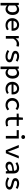

<svg xmlns="http://www.w3.org/2000/svg" viewBox="3117 -3883 966 7240"><g transform="rotate(90 3600.0 -263.0)"><path d="M88 200V-489H169L177 -429H180Q213 -461 256 -481Q299 -501 343 -501Q391 -501 428.5 -483.5Q466 -466 491.5 -433.5Q517 -401 530.5 -355Q544 -309 544 -252Q544 -189 526 -140Q508 -91 477.5 -57.5Q447 -24 407 -6Q367 12 324 12Q290 12 253 -3.5Q216 -19 185 -48H182L187 40V200ZM305 -70Q364 -70 403 -116.5Q442 -163 442 -251Q442 -328 412 -373Q382 -418 316 -418Q286 -418 253 -402.5Q220 -387 187 -352V-121Q218 -93 250 -81.5Q282 -70 305 -70Z M930 12Q874 12 826 -5Q778 -22 742 -55Q706 -88 685.5 -136Q665 -184 665 -245Q665 -305 686 -352.5Q707 -400 741.5 -433Q776 -466 821 -483.5Q866 -501 915 -501Q969 -501 1011 -484Q1053 -467 1081.5 -436.5Q1110 -406 1125 -363.5Q1140 -321 1140 -270Q1140 -254 1139 -240Q1138 -226 1136 -216H764Q772 -140 821.5 -103Q871 -66 943 -66Q984 -66 1018 -77.5Q1052 -89 1085 -109L1120 -46Q1082 -21 1034.5 -4.5Q987 12 930 12ZM918 -423Q890 -423 865 -414.5Q840 -406 820 -389Q800 -372 786 -347Q772 -322 766 -289H1051Q1046 -356 1010.5 -389.5Q975 -423 918 -423Z M1338 0V-489H1420L1428 -375H1431Q1469 -435 1523.5 -468Q1578 -501 1644 -501Q1673 -501 1695 -496.5Q1717 -492 1740 -481L1718 -396Q1693 -404 1675 -408Q1657 -412 1629 -412Q1576 -412 1527 -382Q1478 -352 1437 -278V0Z M2106 12Q2036 12 1974 -10.5Q1912 -33 1867 -64L1911 -128Q1954 -98 2004.5 -81Q2055 -64 2119 -64Q2176 -64 2203 -83.5Q2230 -103 2230 -131Q2230 -144 2225 -155Q2220 -166 2204.5 -175.5Q2189 -185 2161 -194Q2133 -203 2087 -213Q1990 -233 1943.5 -267.5Q1897 -302 1897 -358Q1897 -389 1910.5 -415Q1924 -441 1950.5 -460Q1977 -479 2016 -490Q2055 -501 2106 -501Q2164 -501 2216.5 -481.5Q2269 -462 2306 -437L2260 -375Q2225 -398 2183.5 -411.5Q2142 -425 2097 -425Q2041 -425 2018.5 -407Q1996 -389 1996 -363Q1996 -334 2027 -319Q2058 -304 2130 -289Q2190 -276 2228.5 -261Q2267 -246 2289.5 -228Q2312 -210 2321 -187.5Q2330 -165 2330 -137Q2330 -106 2315 -79Q2300 -52 2271.5 -31.5Q2243 -11 2201.5 0.5Q2160 12 2106 12Z M2488 200V-489H2569L2577 -429H2580Q2613 -461 2656 -481Q2699 -501 2743 -501Q2791 -501 2828.5 -483.5Q2866 -466 2891.5 -433.5Q2917 -401 2930.5 -355Q2944 -309 2944 -252Q2944 -189 2926 -140Q2908 -91 2877.5 -57.5Q2847 -24 2807 -6Q2767 12 2724 12Q2690 12 2653 -3.5Q2616 -19 2585 -48H2582L2587 40V200ZM2705 -70Q2764 -70 2803 -116.5Q2842 -163 2842 -251Q2842 -328 2812 -373Q2782 -418 2716 -418Q2686 -418 2653 -402.5Q2620 -387 2587 -352V-121Q2618 -93 2650 -81.5Q2682 -70 2705 -70Z M3330 12Q3274 12 3226 -5Q3178 -22 3142 -55Q3106 -88 3085.5 -136Q3065 -184 3065 -245Q3065 -305 3086 -352.5Q3107 -400 3141.5 -433Q3176 -466 3221 -483.5Q3266 -501 3315 -501Q3369 -501 3411 -484Q3453 -467 3481.5 -436.5Q3510 -406 3525 -363.5Q3540 -321 3540 -270Q3540 -254 3539 -240Q3538 -226 3536 -216H3164Q3172 -140 3221.5 -103Q3271 -66 3343 -66Q3384 -66 3418 -77.5Q3452 -89 3485 -109L3520 -46Q3482 -21 3434.5 -4.5Q3387 12 3330 12ZM3318 -423Q3290 -423 3265 -414.5Q3240 -406 3220 -389Q3200 -372 3186 -347Q3172 -322 3166 -289H3451Q3446 -356 3410.5 -389.5Q3375 -423 3318 -423Z M3945 12Q3888 12 3838.5 -5Q3789 -22 3753 -55Q3717 -88 3696.5 -135.5Q3676 -183 3676 -244Q3676 -305 3698 -353Q3720 -401 3758 -434Q3796 -467 3845.5 -484Q3895 -501 3951 -501Q4011 -501 4056 -480.5Q4101 -460 4131 -431L4083 -368Q4054 -392 4023 -405.5Q3992 -419 3956 -419Q3917 -419 3884 -406.5Q3851 -394 3827.5 -371Q3804 -348 3791 -315.5Q3778 -283 3778 -244Q3778 -205 3790.5 -172.5Q3803 -140 3826.5 -117Q3850 -94 3882 -81.5Q3914 -69 3953 -69Q3998 -69 4033.5 -86Q4069 -103 4098 -127L4141 -63Q4099 -27 4049 -7.5Q3999 12 3945 12Z M4592 12Q4538 12 4500.5 -3Q4463 -18 4440.5 -45Q4418 -72 4408 -109.5Q4398 -147 4398 -193V-409H4264V-484L4402 -489L4415 -644H4497V-489H4728V-409H4497V-193Q4497 -130 4522.5 -99Q4548 -68 4615 -68Q4647 -68 4674 -73.5Q4701 -79 4727 -89L4747 -16Q4714 -5 4677 3.5Q4640 12 4592 12Z M5106 0V-409H4887V-489H5205V0ZM5147 -584Q5115 -584 5094 -603.5Q5073 -623 5073 -655Q5073 -687 5094 -706.5Q5115 -726 5147 -726Q5179 -726 5200 -706.5Q5221 -687 5221 -655Q5221 -623 5200 -603.5Q5179 -584 5147 -584Z M5646 0 5446 -489H5546L5649 -223Q5663 -186 5675.5 -150Q5688 -114 5701 -78H5705Q5718 -114 5730 -150Q5742 -186 5756 -223L5859 -489H5954L5758 0Z M6241 12Q6206 12 6175.5 2Q6145 -8 6123 -26.5Q6101 -45 6088.5 -71Q6076 -97 6076 -129Q6076 -170 6095.5 -201Q6115 -232 6156.5 -254Q6198 -276 6263.5 -290Q6329 -304 6421 -311Q6419 -356 6391.5 -388Q6364 -420 6299 -420Q6254 -420 6211.5 -403Q6169 -386 6133 -365L6096 -432Q6116 -444 6141 -456.5Q6166 -469 6194.5 -479Q6223 -489 6253.5 -495Q6284 -501 6316 -501Q6418 -501 6469 -446Q6520 -391 6520 -294V0H6439L6431 -63H6428Q6389 -33 6340.5 -10.5Q6292 12 6241 12ZM6269 -67Q6308 -67 6345.5 -84Q6383 -101 6421 -132V-248Q6349 -242 6301 -232.5Q6253 -223 6224.5 -208.5Q6196 -194 6184 -176Q6172 -158 6172 -136Q6172 -99 6200.5 -83Q6229 -67 6269 -67Z M6906 12Q6836 12 6774 -10.5Q6712 -33 6667 -64L6711 -128Q6754 -98 6804.5 -81Q6855 -64 6919 -64Q6976 -64 7003 -83.5Q7030 -103 7030 -131Q7030 -144 7025 -155Q7020 -166 7004.5 -175.5Q6989 -185 6961 -194Q6933 -203 6887 -213Q6790 -233 6743.5 -267.5Q6697 -302 6697 -358Q6697 -389 6710.5 -415Q6724 -441 6750.5 -460Q6777 -479 6816 -490Q6855 -501 6906 -501Q6964 -501 7016.5 -481.5Q7069 -462 7106 -437L7060 -375Q7025 -398 6983.5 -411.5Q6942 -425 6897 -425Q6841 -425 6818.5 -407Q6796 -389 6796 -363Q6796 -334 6827 -319Q6858 -304 6930 -289Q6990 -276 7028.5 -261Q7067 -246 7089.5 -228Q7112 -210 7121 -187.5Q7130 -165 7130 -137Q7130 -106 7115 -79Q7100 -52 7071.5 -31.5Q7043 -11 7001.5 0.5Q6960 12 6906 12Z"/></g></svg>

Font: Source Code Pro Medium
Style: Regular
Weight: 500
Monospace: yes
Designer: Paul D. Hunt, Teo Tuominen
Foundry: Adobe Systems Incorporated
Version: Version 2.030;PS 1.000;hotconv 16.6.51;makeotf.lib2.5.65220